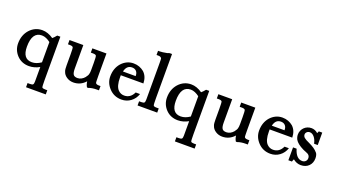

<svg xmlns="http://www.w3.org/2000/svg" viewBox="-70 -1249 3648 2075"><g transform="rotate(20 1754.0 -211.5)"><path d="M434 -413V86Q434 159 439 169Q445 179 475 179H499V227H272V179H301Q326 179 334 170.5Q342 162 342 135V-31Q283 2 222 2Q137 2 82 -56Q55 -85 42 -118.5Q29 -152 29 -190Q29 -284 85 -348Q144 -413 229 -413Q292 -413 356 -369Q374 -383 398 -413ZM342 -318Q319 -336 293.5 -347Q268 -358 243 -358Q131 -358 131 -189Q131 -48 237 -48Q290 -48 342 -85Z M964 -158Q964 -79 968 -74Q976 -60 1006 -60H1024V-11H1001Q945 -11 906 4H892Q876 -21 871 -59Q815 4 733 4Q690 4 655.5 -19Q621 -42 611 -77V-76Q606 -88 604.5 -106Q603 -124 603 -147V-268Q603 -342 598 -352Q590 -364 559 -364H539V-413H698V-144Q698 -95 711 -75.5Q724 -56 759 -56Q806 -56 843 -100H842Q862 -125 865 -142Q870 -157 870 -191V-268Q870 -343 864 -352Q858 -364 826 -364H802V-413H964Z M1190 -245V-220Q1190 -119 1229 -80Q1258 -51 1298 -51Q1370 -51 1405 -125H1455Q1436 -68 1390 -34Q1344 0 1285 0Q1200 0 1143 -60Q1087 -119 1087 -195Q1087 -288 1141 -350Q1168 -380 1202.5 -396.5Q1237 -413 1278 -413Q1314 -413 1344.5 -401.5Q1375 -390 1399 -370Q1448 -325 1450 -245ZM1344 -291V-295Q1344 -328 1326 -347Q1308 -366 1277 -366Q1215 -366 1198 -291Z M1632 -141Q1632 -69 1637 -59Q1642 -48 1674 -48H1698V0H1472V-48H1499Q1524 -48 1531.5 -56.5Q1539 -65 1539 -93V-508Q1539 -554 1537 -564Q1529 -583 1499 -583H1478V-631H1497Q1511 -631 1530.5 -633.5Q1550 -636 1576 -641L1586 -643H1582Q1587 -645 1593 -646.5Q1599 -648 1605 -650H1632Z M2146 -413V86Q2146 159 2151 169Q2157 179 2187 179H2211V227H1984V179H2013Q2038 179 2046 170.5Q2054 162 2054 135V-31Q1995 2 1934 2Q1849 2 1794 -56Q1767 -85 1754 -118.5Q1741 -152 1741 -190Q1741 -284 1797 -348Q1856 -413 1941 -413Q2004 -413 2068 -369Q2086 -383 2110 -413ZM2054 -318Q2031 -336 2005.5 -347Q1980 -358 1955 -358Q1843 -358 1843 -189Q1843 -48 1949 -48Q2002 -48 2054 -85Z M2676 -158Q2676 -79 2680 -74Q2688 -60 2718 -60H2736V-11H2713Q2657 -11 2618 4H2604Q2588 -21 2583 -59Q2527 4 2445 4Q2402 4 2367.5 -19Q2333 -42 2323 -77V-76Q2318 -88 2316.5 -106Q2315 -124 2315 -147V-268Q2315 -342 2310 -352Q2302 -364 2271 -364H2251V-413H2410V-144Q2410 -95 2423 -75.5Q2436 -56 2471 -56Q2518 -56 2555 -100H2554Q2574 -125 2577 -142Q2582 -157 2582 -191V-268Q2582 -343 2576 -352Q2570 -364 2538 -364H2514V-413H2676Z M2902 -245V-220Q2902 -119 2941 -80Q2970 -51 3010 -51Q3082 -51 3117 -125H3167Q3148 -68 3102 -34Q3056 0 2997 0Q2912 0 2855 -60Q2799 -119 2799 -195Q2799 -288 2853 -350Q2880 -380 2914.5 -396.5Q2949 -413 2990 -413Q3026 -413 3056.5 -401.5Q3087 -390 3111 -370Q3160 -325 3162 -245ZM3056 -291V-295Q3056 -328 3038 -347Q3020 -366 2989 -366Q2927 -366 2910 -291Z M3206 -149H3247Q3278 -44 3348 -44Q3371 -44 3386 -58.5Q3401 -73 3401 -95Q3401 -118 3386 -132Q3379 -140 3357 -148H3358Q3346 -153 3336.5 -156.5Q3327 -160 3319 -164Q3244 -201 3221 -242Q3207 -270 3207 -298Q3207 -322 3216 -343Q3225 -364 3240.5 -379.5Q3256 -395 3277 -404Q3298 -413 3323 -413Q3365 -413 3398 -383Q3401 -388 3403 -393.5Q3405 -399 3409 -407H3448V-264H3406Q3397 -309 3373.5 -337Q3350 -365 3322 -365Q3302 -365 3288.5 -352.5Q3275 -340 3275 -323Q3275 -303 3291.5 -288Q3308 -273 3354 -253Q3425 -220 3454 -184L3453 -186Q3474 -165 3474 -120Q3474 -66 3439.5 -31.5Q3405 3 3348 3Q3300 3 3259 -31Q3252 -18 3247 -1H3206Z"/></g></svg>

Font: New Athena Unicode
Style: Bold
Weight: 700
Designer: J. Rusten 1997; rev. by R. Hancock 2001, 2002, rev. by D. Mastronarde 2002-2021
Foundry: Society for Classical Studies (formerly American Philological Association)
Version: Version 5.008